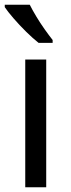

<svg xmlns="http://www.w3.org/2000/svg" viewBox="-21 -786 299 806"><path d="M173 0H85V-536H173ZM104 -766Q115 -744 131.5 -716.5Q148 -689 166.5 -663Q185 -637 200 -618V-606H141Q118 -624 89 -652.5Q60 -681 35.5 -709.5Q11 -738 -1 -756V-766Z"/></svg>

Font: Noto Sans Kaithi
Style: Regular
Weight: 400
Designer: Monotype Design Team
Foundry: Monotype Imaging Inc.
Version: Version 2.005; ttfautohint (v1.8.4.7-5d5b)